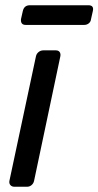

<svg xmlns="http://www.w3.org/2000/svg" viewBox="-20 -712 375 732"><path d="M16 -23 117 -497Q119 -507 127 -513.5Q135 -520 145 -520H193Q203 -520 207.5 -513.5Q212 -507 210 -497L110 -23Q108 -13 100.5 -6.5Q93 0 83 0H35Q25 0 19.5 -6.5Q14 -13 16 -23ZM60 -639 67 -670Q72 -692 94 -692H317Q339 -692 334 -670L327 -639Q326 -629 318.5 -623Q311 -617 301 -617H78Q58 -617 60 -639Z"/></svg>

Font: SVN-Rubik
Style: Italic
Weight: 400
Italic angle: -12°
Designer: Hubert and Fischer
Foundry: Hubert & Fischer
Version: Version 2.101; ttfautohint (v1.8.3)